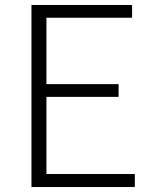

<svg xmlns="http://www.w3.org/2000/svg" viewBox="-20 -749 613 769"><path d="M106 0H520V-52H166V-361H455V-412H166V-678H509V-729H106Z"/></svg>

Font: Spoqa Han Sans Neo Light
Style: Regular
Weight: 300
Designer: [Spoqa Han Sans Neo] Dong-huui Kim ___ Younghwa Kang ___ Yujin Lee ___ [Noto Sans] Ryoko NISHIZUKA ____ (kana & ideograp
Foundry: Spoqa (http://www.spoqa-han-sans.com)
Version: Version 1.100;hotconv 1.0.109;makeotfexe 2.5.65596